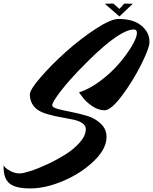

<svg xmlns="http://www.w3.org/2000/svg" viewBox="-20 -895 856 1074"><path d="M422 -378Q481 -397 542 -443Q603 -489 646.5 -540Q690 -591 718 -638.5Q746 -686 746 -711Q746 -730 729 -730Q729 -730 728 -730Q653 -730 480 -561Q354 -438 292 -347Q272 -317 272 -306Q272 -294 303.5 -285.5Q335 -277 379.5 -268.5Q424 -260 468.5 -246.5Q513 -233 544.5 -202.5Q576 -172 576 -129Q576 -63 506 5Q436 73 336 116Q236 159 149 159Q67 159 33.5 131.5Q0 104 0 38Q0 34 0 31Q4 36 11 43.5Q18 51 41 63Q64 75 89 75Q90 75 91 75Q109 75 151 61.5Q193 48 245.5 23.5Q298 -1 346 -31Q394 -61 427 -99Q460 -137 460 -173Q460 -209 394 -225Q377 -229 337 -236Q231 -254 193 -279Q147 -311 147 -367Q147 -393 207.5 -463Q268 -533 348.5 -605Q429 -677 514.5 -733Q600 -789 643 -789Q726 -789 771 -751.5Q816 -714 816 -662Q816 -659 816 -656Q814 -622 768.5 -531.5Q723 -441 662 -359.5Q601 -278 564 -278Q563 -278 563 -278Q527 -279 492 -304Q457 -329 440 -354ZM566 -874 614 -875 648 -845 675 -875 723 -874 648 -803Q633 -816 605 -840.5Q577 -865 566 -874Z"/></svg>

Font: Vervelle
Style: Script
Weight: 400
Monospace: yes
Designer: Nur Solikh
Foundry: Astageni Type
Version: Version 1.0